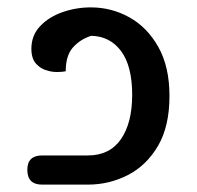

<svg xmlns="http://www.w3.org/2000/svg" viewBox="-20 -500 533 520"><path d="M94 0Q54 0 54 -40Q54 -79 94 -79H218Q277 -79 307.5 -123Q338 -167 338 -243Q338 -321 308 -361.5Q278 -402 227 -403Q198 -394 178 -372Q158 -350 158 -307Q149 -305 134.5 -305Q120 -305 108 -309Q91 -313 78 -327Q65 -341 65 -368Q65 -404 88.5 -429Q112 -454 149 -467Q186 -480 226 -480Q282 -480 330.5 -453Q379 -426 409 -372.5Q439 -319 439 -240Q439 -158 408 -105Q377 -52 326.5 -26Q276 0 218 0Z"/></svg>

Font: El Messiri Medium
Style: Regular
Weight: 500
Designer: Mohamed Gaber
Foundry: Kief Type Foundry
Version: Version 2.020; ttfautohint (v1.8.3)